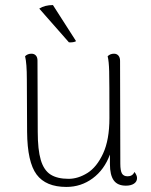

<svg xmlns="http://www.w3.org/2000/svg" viewBox="-20 -726 595 758"><path d="M521 -23Q521 -9 509 -1Q497 7 477 7Q444 7 429 -14Q414 -35 414 -78V-116Q392 -56 346 -22Q300 12 242 12Q161 12 124.5 -37Q88 -86 87 -205L86 -412Q86 -476 79 -504Q89 -514 104 -514Q115 -514 121.5 -507Q128 -500 128 -487L129 -206Q129 -135 141 -94.5Q153 -54 179.5 -37Q206 -20 251 -20Q288 -20 325 -43Q362 -66 387 -120Q412 -174 412 -260Q412 -405 411 -444.5Q410 -484 405 -504Q415 -514 430 -514Q441 -514 447.5 -506.5Q454 -499 454 -486L455 -80Q455 -52 461.5 -41Q468 -30 484 -30Q503 -30 511 -47Q521 -34 521 -23ZM189 -706 280 -564Q278 -561 268.5 -559.5Q259 -558 252 -559L135 -692Q157 -706 189 -706Z"/></svg>

Font: Arima Madurai ExtraLight
Style: Regular
Weight: 275
Designer: Joana Correia and Natanael Gama
Foundry: NDISCOVER
Version: Version 1.019